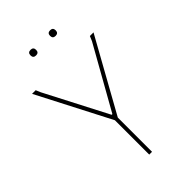

<svg xmlns="http://www.w3.org/2000/svg" viewBox="-239 -886 972 972"><g transform="rotate(-45 247.5 -400.0)"><path d="M158 -780Q158 -800 178 -800Q198 -800 198 -780Q198 -760 178 -760Q158 -760 158 -780ZM298 -780Q298 -800 318 -800Q338 -800 338 -780Q338 -760 318 -760Q298 -760 298 -780ZM466 -637 248 -245V0H228V-246L26 -637H52L63 -611L236 -277H241L429 -611L440 -637Z"/></g></svg>

Font: Alegreya Sans Thin
Style: Regular
Weight: 100
Designer: Juan Pablo del Peral
Foundry: Huerta Tipografica
Version: Version 2.007